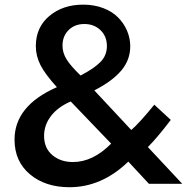

<svg xmlns="http://www.w3.org/2000/svg" viewBox="-20 -784 797 819"><path d="M42 -188.5Q42 -333 222.7 -412.1Q172.9 -466.8 152.8 -506.1Q132.8 -545.4 132.8 -586.9Q132.8 -667.5 190.4 -715.8Q248 -764.2 335 -764.2Q381.8 -764.2 420.7 -749.3Q459.5 -734.4 484.1 -709.2Q508.8 -684.1 522.2 -652.3Q535.6 -620.6 535.6 -586.4Q535.6 -528.8 497.6 -483.4Q459.5 -438 382.3 -398.4L540 -229.5Q574.7 -259.3 638.2 -337.4L708.5 -272.5Q650.4 -196.3 610.8 -156.7L757.3 0H615.2L527.3 -94.7Q414.1 14.6 276.4 14.6Q173.3 14.6 107.7 -40.5Q42 -95.7 42 -188.5ZM168 -204.6Q168 -152.3 203.1 -122.6Q238.3 -92.8 291 -92.8Q376.5 -92.8 454.1 -171.4L281.7 -351.1Q227.5 -328.1 197.8 -289.6Q168 -251 168 -204.6ZM246.6 -588.9Q246.6 -559.1 263.9 -531Q281.2 -502.9 323.7 -461.9Q382.8 -492.7 409.4 -520.5Q436 -548.3 436 -587.4Q436 -628.9 408.7 -655.3Q381.3 -681.6 339.8 -681.6Q298.8 -681.6 272.7 -655.8Q246.6 -629.9 246.6 -588.9Z"/></svg>

Font: Spartan MB SemBd
Style: Regular
Weight: 600
Designer: Matt Bailey, Mirko Velimirovic
Foundry: Matt Bailey
Version: Version 1.005